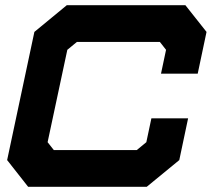

<svg xmlns="http://www.w3.org/2000/svg" viewBox="-20 -720 824 740"><path d="M88.5 0 7.5 -103 112.5 -597 237.5 -700H694.5L776 -597L742 -436H600.5L620 -528L596 -558.5H276.5L239.5 -528L163.5 -172L187.5 -141.5H507L544 -172L563.5 -264H705L671 -103L545.5 0Z"/></svg>

Font: Tourney Expanded Black
Style: Italic
Weight: 900
Width: 7
Italic angle: -12°
Designer: Tyler Finck
Foundry: Etcetera Type Co
Version: Version 1.010; ttfautohint (v1.8.3)